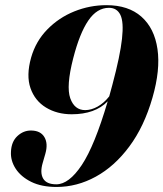

<svg xmlns="http://www.w3.org/2000/svg" viewBox="-20 -732 648 762"><path d="M204.5 10Q145 10 104 -10.2Q63 -30.5 42.2 -62.5Q21.5 -94.5 23.5 -129.5Q25 -169.5 48.8 -191.8Q72.5 -214 102.5 -214Q140.5 -214 156 -188.2Q171.5 -162.5 160 -122L149.5 -85.5Q138 -46.5 151.2 -23.5Q164.5 -0.5 203.5 -0.5Q253.5 -0.5 304.5 -77Q355.5 -153.5 407.5 -330Q357.5 -278.5 264.5 -278.5Q206.5 -278.5 162.5 -305.2Q118.5 -332 101 -382.2Q83.5 -432.5 103.5 -503.5Q122 -568.5 167.8 -615.2Q213.5 -662 275 -686.8Q336.5 -711.5 402.5 -711.5Q489.5 -711.5 541.2 -665.8Q593 -620 605 -537.2Q617 -454.5 585 -344Q552 -229.5 493.2 -150.5Q434.5 -71.5 360 -30.8Q285.5 10 204.5 10ZM270.5 -500.5Q242 -389.5 258.8 -342.2Q275.5 -295 318 -295Q342.5 -295 367.8 -309.2Q393 -323.5 413.5 -349.5Q419.5 -372 426 -395.5Q457 -511.5 464.2 -578.2Q471.5 -645 457.8 -673Q444 -701 412.5 -701Q365 -701 330.5 -650.5Q296 -600 270.5 -500.5Z"/></svg>

Font: Fraunces 144pt S000
Style: Bold Italic
Weight: 700
Italic angle: -16°
Version: Version 1.000; ttfautohint (v1.8.3)